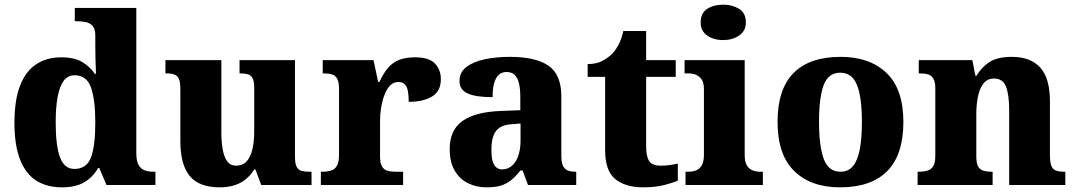

<svg xmlns="http://www.w3.org/2000/svg" viewBox="-20 -794 4617 824"><path d="M246 10Q181 10 135.5 -19Q90 -48 66 -109.5Q42 -171 42 -267Q42 -364 66 -426Q90 -488 135 -518Q180 -548 243 -548Q299 -548 332.5 -528Q366 -508 387 -477H392Q391 -501 390 -532Q389 -563 389 -591V-643Q389 -669 378 -682Q367 -695 349 -699Q331 -703 309 -703H301V-760H565V-137Q565 -106 573.5 -88.5Q582 -71 598.5 -64Q615 -57 639 -57H647V0H437L406 -73H401Q379 -34 342 -12Q305 10 246 10ZM299 -69Q352 -69 370.5 -118.5Q389 -168 389 -269Q389 -366 370.5 -418.5Q352 -471 300 -471Q271 -471 253.5 -447.5Q236 -424 227.5 -379Q219 -334 219 -268Q219 -169 237.5 -119Q256 -69 299 -69Z M923 10Q834 10 794 -39Q754 -88 754 -188V-407Q754 -436 749.5 -451Q745 -466 732 -472.5Q719 -479 694 -479H690V-536H930V-226Q930 -184 936 -151.5Q942 -119 955.5 -101Q969 -83 993 -83Q1021 -83 1038 -101Q1055 -119 1063 -152.5Q1071 -186 1071 -231V-418Q1071 -446 1063.5 -459Q1056 -472 1043 -475.5Q1030 -479 1012 -479H1008V-536H1246V-119Q1246 -91 1253.5 -77.5Q1261 -64 1275 -60.5Q1289 -57 1307 -57H1317V0H1101L1076 -67H1071Q1048 -29 1011.5 -9.5Q975 10 923 10Z M1357 0V-57H1362Q1385 -57 1401 -62Q1417 -67 1426 -82.5Q1435 -98 1435 -129V-411Q1435 -441 1427.5 -455.5Q1420 -470 1405 -474.5Q1390 -479 1368 -479H1365V-536H1583L1603 -442H1608Q1625 -479 1645.5 -503Q1666 -527 1694 -537.5Q1722 -548 1762 -548Q1821 -548 1846.5 -521.5Q1872 -495 1872 -454Q1872 -403 1834.5 -380Q1797 -357 1734 -357Q1734 -385 1730.5 -403.5Q1727 -422 1717.5 -432Q1708 -442 1689 -442Q1669 -442 1654.5 -427.5Q1640 -413 1630.5 -388Q1621 -363 1616 -334Q1611 -305 1611 -276V-124Q1611 -95 1619 -80.5Q1627 -66 1642 -61.5Q1657 -57 1676 -57H1710V0Z M2067 10Q2024 10 1988 -8Q1952 -26 1931 -62.5Q1910 -99 1910 -154Q1910 -236 1965 -275Q2020 -314 2132 -318L2213 -321V-375Q2213 -411 2207.5 -435.5Q2202 -460 2189 -472.5Q2176 -485 2154 -485Q2133 -485 2120 -472.5Q2107 -460 2100.5 -436.5Q2094 -413 2094 -377Q2022 -377 1987 -393Q1952 -409 1952 -446Q1952 -484 1981.5 -506.5Q2011 -529 2060 -539.5Q2109 -550 2168 -550Q2279 -550 2334 -512Q2389 -474 2389 -381V-128Q2389 -100 2395 -85Q2401 -70 2414 -63.5Q2427 -57 2449 -57H2453V0H2246L2223 -62H2213Q2192 -35 2172 -19.5Q2152 -4 2128 3Q2104 10 2067 10ZM2135 -67Q2159 -67 2177 -82.5Q2195 -98 2204.5 -126Q2214 -154 2214 -191V-264L2177 -261Q2143 -259 2124 -246Q2105 -233 2097 -209.5Q2089 -186 2089 -151Q2089 -124 2093.5 -105Q2098 -86 2109 -76.5Q2120 -67 2135 -67Z M2740 10Q2664 10 2620.5 -25.5Q2577 -61 2577 -149V-464H2502V-519Q2541 -519 2567.5 -534Q2594 -549 2609 -565Q2623 -580 2635.5 -604Q2648 -628 2655 -661H2753V-536H2880V-464H2753V-165Q2753 -123 2766 -103Q2779 -83 2815 -83Q2834 -83 2853.5 -85.5Q2873 -88 2889 -92V-19Q2872 -11 2833.5 -0.5Q2795 10 2740 10Z M2922 0V-57H2934Q2954 -57 2969 -63.5Q2984 -70 2992.5 -86Q3001 -102 3001 -130V-412Q3001 -438 2992 -452Q2983 -466 2968 -472.5Q2953 -479 2934 -479H2918V-536H3176V-128Q3176 -101 3184.5 -85.5Q3193 -70 3208.5 -63.5Q3224 -57 3242 -57H3254V0ZM3084 -622Q3043 -622 3015 -641.5Q2987 -661 2987 -698Q2987 -738 3015 -756Q3043 -774 3084 -774Q3123 -774 3152 -756Q3181 -738 3181 -698Q3181 -661 3152 -641.5Q3123 -622 3084 -622Z M3585 10Q3460 10 3388.5 -60Q3317 -130 3317 -271Q3317 -411 3385.5 -480.5Q3454 -550 3588 -550Q3713 -550 3785 -480.5Q3857 -411 3857 -271Q3857 -130 3788 -60Q3719 10 3585 10ZM3587 -57Q3621 -57 3641 -81.5Q3661 -106 3670 -153.5Q3679 -201 3679 -271Q3679 -376 3658 -429Q3637 -482 3586 -482Q3535 -482 3515 -429Q3495 -376 3495 -271Q3495 -166 3515.5 -111.5Q3536 -57 3587 -57Z M3918 0V-57H3922Q3945 -57 3961 -62Q3977 -67 3985.5 -81.5Q3994 -96 3994 -125V-415Q3994 -442 3986 -456Q3978 -470 3963.5 -474.5Q3949 -479 3927 -479H3923V-536H4153L4166 -469H4171Q4192 -505 4226 -527.5Q4260 -550 4323 -550Q4402 -550 4444 -504.5Q4486 -459 4486 -358V-128Q4486 -98 4492 -82.5Q4498 -67 4512 -62Q4526 -57 4548 -57H4552V0H4311V-322Q4311 -387 4297.5 -422Q4284 -457 4246 -457Q4217 -457 4200.5 -435.5Q4184 -414 4177 -379.5Q4170 -345 4170 -305V-122Q4170 -95 4177 -81Q4184 -67 4199 -62Q4214 -57 4236 -57H4240V0Z"/></svg>

Font: Noto Serif Hebrew ExtraBold
Style: Regular
Weight: 800
Version: Version 2.003